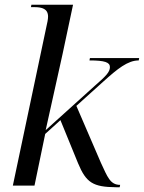

<svg xmlns="http://www.w3.org/2000/svg" viewBox="-20 -780 605 807"><path d="M467 7H483L485 -3C443 -3 432 -36 404 -96L301 -335L413 -436C474 -491 517 -526 563 -526L565 -536H358L356 -526C421 -526 442 -518 442 -498C442 -477 425 -460 378 -419L172 -233C189 -307 225 -474 243 -553L287 -760H112L110 -750H124C157 -750 182 -743 182 -710C182 -700 179 -684 174 -663L34 0H125L170 -217L234 -275L308 -94C342 -12 371 6 467 7Z"/></svg>

Font: Noto Serif Display SemiCondensed
Style: Italic
Weight: 400
Width: 4
Italic angle: -12°
Designer: Monotype Design Team
Foundry: Monotype Imaging Inc.
Version: Version 2.009